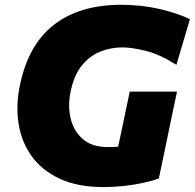

<svg xmlns="http://www.w3.org/2000/svg" viewBox="-20 -748 794 782"><path d="M403 14Q296.5 14 223.5 -20Q150.5 -54 108.8 -112.2Q67 -170.5 55.5 -245.5Q44 -320.5 61.5 -402.5Q95.5 -566.5 200.2 -647.5Q305 -728.5 473.5 -728.5Q556.5 -728.5 629.5 -711.5Q702.5 -694.5 753.5 -670L698.5 -484Q630.5 -527 573.5 -541Q516.5 -555 478.5 -555Q433 -555 390.2 -538.5Q347.5 -522 314.8 -483Q282 -444 268 -376.5Q255.5 -319 267.5 -266.8Q279.5 -214.5 317 -181.8Q354.5 -149 419.5 -149Q441.5 -149 461 -150.5Q464 -164.5 467 -178.2Q470 -192 473 -205.5Q483.5 -256.5 491.8 -295.8Q500 -335 508.5 -375H701Q692.5 -335 684.2 -295.8Q676 -256.5 665.5 -205.5Q656.5 -162 647.5 -119Q638.5 -76 627 -21.5Q602.5 -12 565.8 -3.8Q529 4.5 486.5 9.2Q444 14 403 14Z"/></svg>

Font: Commissioner ExtraBold
Style: Italic
Weight: 800
Italic angle: -12°
Designer: Kostas Bartsokas
Foundry: Kostas Bartsokas
Version: Version 1.000; ttfautohint (v1.8.3)